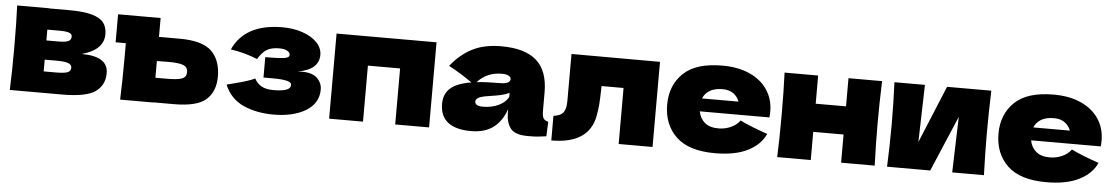

<svg xmlns="http://www.w3.org/2000/svg" viewBox="-33 -886 7167 1236"><g transform="rotate(5 3550.0 -268.0)"><path d="M652 -162Q652 -84 592.5 -42Q533 0 378 0H40Q45 -114 45 -273Q45 -432 40 -546H247V-545H377Q471 -545 524.5 -529.5Q578 -514 600 -485Q622 -456 622 -411Q622 -310 481 -271Q652 -271 652 -162ZM247 -408V-338H323Q369 -338 388 -346.5Q407 -355 407 -377Q407 -394 387.5 -401Q368 -408 323 -408ZM323 -138Q380 -138 401 -146.5Q422 -155 422 -177Q422 -196 400 -205Q378 -214 323 -214H247V-138Z M1100 -424Q1249 -424 1308 -365.5Q1367 -307 1367 -203Q1367 -106 1308.5 -53.5Q1250 -1 1100 -1H967V0H753Q758 -119 758 -283V-365H692V-546H967V-424ZM1040 -160Q1111 -160 1139 -171Q1167 -182 1167 -214Q1167 -246 1138 -257.5Q1109 -269 1040 -269L967 -268V-160Z M1904 -281Q1971 -281 2002.5 -250Q2034 -219 2034 -177Q2034 -88 1953 -39Q1872 10 1745 10Q1634 10 1549.5 -28Q1465 -66 1427 -156L1470 -167Q1563 -190 1608 -211Q1624 -180 1653 -163.5Q1682 -147 1730 -147Q1784 -147 1812.5 -157Q1841 -167 1841 -190Q1841 -208 1809 -215Q1777 -222 1717 -222H1660V-354H1694Q1749 -354 1782 -359Q1815 -364 1815 -381Q1815 -398 1796 -408Q1777 -418 1745 -418Q1693 -418 1663.5 -399Q1634 -380 1608 -337Q1529 -370 1435 -384Q1512 -555 1755 -555Q1826 -555 1885 -534.5Q1944 -514 1978 -478.5Q2012 -443 2012 -399Q2012 -303 1876 -280Q1886 -281 1904 -281Z M2104 -545H2750V5H2531V-357H2323V5H2104Z M3471 -166Q3471 -132 3479 -118Q3487 -104 3511 -98L3507 -4Q3475 1 3451.5 3Q3428 5 3389 5Q3303 5 3275 -33.5Q3247 -72 3247 -132V-157Q3218 -75 3162.5 -35Q3107 5 3021 5Q2921 5 2870.5 -35Q2820 -75 2820 -154Q2820 -219 2863 -256Q2906 -293 2996 -307Q2920 -361 2844 -401Q2904 -477 2981 -516.5Q3058 -556 3168 -556Q3322 -556 3396.5 -489.5Q3471 -423 3471 -285ZM3029 -312Q3089 -319 3179 -319Q3216 -319 3231 -328Q3246 -337 3246 -351Q3246 -363 3231 -371.5Q3216 -380 3189 -380Q3138 -380 3099 -363Q3060 -346 3029 -312ZM3247 -236V-262Q3223 -250 3194 -243.5Q3165 -237 3124 -231L3088 -225Q3032 -214 3032 -187Q3032 -158 3084 -158Q3140 -158 3185 -179.5Q3230 -201 3247 -236Z M4194 5H3975V-357H3833L3832 -326Q3831 -278 3828.5 -241.5Q3826 -205 3818 -163Q3784 20 3541 20V-139Q3588 -145 3605 -168.5Q3622 -192 3622 -242V-546L4194 -545Z M4803 -250H4477Q4485 -206 4516.5 -178.5Q4548 -151 4606 -151Q4648 -151 4685 -167.5Q4722 -184 4744 -214Q4811 -181 4922 -143Q4891 -73 4809.5 -31.5Q4728 10 4597 10Q4427 10 4345.5 -68.5Q4264 -147 4264 -275Q4264 -400 4345 -478Q4426 -556 4597 -556Q4699 -556 4774 -522Q4849 -488 4889 -427.5Q4929 -367 4929 -289Q4929 -263 4927 -250ZM4484 -334H4720Q4708 -366 4681 -385.5Q4654 -405 4611 -405Q4561 -405 4529 -386Q4497 -367 4484 -334Z M5629 -546Q5624 -394 5624 -273Q5624 -152 5629 0H5412V-182H5216V0H4999Q5004 -114 5004 -273Q5004 -432 4999 -546H5216V-364H5412V-546Z M6335 -546Q6330 -394 6330 -273Q6330 -152 6335 0H6130L6141 -360L5988 0H5709Q5715 -137 5715 -273Q5715 -410 5709 -546H5906L5896 -176L6049 -546Z M6944 -250H6618Q6626 -206 6657.5 -178.5Q6689 -151 6747 -151Q6789 -151 6826 -167.5Q6863 -184 6885 -214Q6952 -181 7063 -143Q7032 -73 6950.5 -31.5Q6869 10 6738 10Q6568 10 6486.5 -68.5Q6405 -147 6405 -275Q6405 -400 6486 -478Q6567 -556 6738 -556Q6840 -556 6915 -522Q6990 -488 7030 -427.5Q7070 -367 7070 -289Q7070 -263 7068 -250ZM6625 -334H6861Q6849 -366 6822 -385.5Q6795 -405 6752 -405Q6702 -405 6670 -386Q6638 -367 6625 -334Z"/></g></svg>

Font: Dela Gothic One
Style: Regular
Weight: 400
Designer: aratakana
Foundry: aratakana
Version: Version 1.004